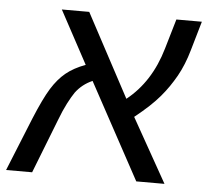

<svg xmlns="http://www.w3.org/2000/svg" viewBox="-65 -648 755 698"><g transform="rotate(5 313.0 -299.5)"><path d="M133 -599H233L395 -296Q483 -366 519 -490L551 -599H644L613 -492Q598 -439 574 -396Q562 -375 549 -356Q536 -337 519.5 -317.5Q503 -298 481 -277.5Q459 -257 429 -233L560 0H457L267 -350Q230 -334 206 -302Q195 -286 181.5 -260Q168 -234 154 -197L77 0H-18L61 -195Q92 -270 115 -307Q138 -344 166 -367Q194 -390 237 -406Z"/></g></svg>

Font: Libra Sans Modern
Style: Italic
Weight: 400
Italic angle: -12°
Foundry: Stefan Peev, Context Ltd
Version: Version 1.000